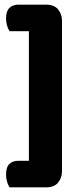

<svg xmlns="http://www.w3.org/2000/svg" viewBox="-20 -677 348 824"><path d="M21 127Q15 118 10.5 103.5Q6 89 6 72Q6 40 20.5 26.5Q35 13 58 13H104V-543H21Q15 -552 10.5 -566.5Q6 -581 6 -598Q6 -629 20.5 -643Q35 -657 58 -657H177Q213 -657 229.5 -636.5Q246 -616 246 -588V58Q246 86 229.5 106.5Q213 127 177 127Z"/></svg>

Font: Baloo Bhai 2
Style: Bold
Weight: 700
Designer: Supriya Tembe, Noopur Datye and Ek Type
Foundry: Ek Type
Version: Version 1.640;PS 1.000;hotconv 16.6.51;makeotf.lib2.5.65220;